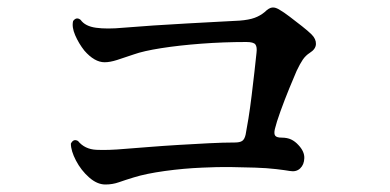

<svg xmlns="http://www.w3.org/2000/svg" viewBox="-20 -623 1040 512"><path d="M261 -131Q239 -131 217.5 -150Q196 -169 182.5 -195Q169 -221 169 -240Q176 -254 188 -247Q206 -225 237 -223.5Q268 -222 313 -226Q340 -228 377 -231Q414 -234 455.5 -236.5Q497 -239 536.5 -241Q576 -243 606 -243Q619 -243 625.5 -247Q632 -251 635 -264Q638 -279 642.5 -307Q647 -335 651 -368Q655 -401 658.5 -431.5Q662 -462 664 -482Q666 -498 661 -504.5Q656 -511 637 -511Q576 -511 516.5 -506.5Q457 -502 409.5 -494.5Q362 -487 337 -478Q311 -469 292 -463Q273 -457 259 -457Q232 -457 205 -488Q190 -507 180.5 -529Q171 -551 175 -567Q184 -579 195 -570Q207 -553 236 -549Q265 -545 308 -549Q343 -552 388.5 -555Q434 -558 479.5 -560.5Q525 -563 562.5 -565Q600 -567 619 -568Q644 -570 659 -575.5Q674 -581 686 -591Q697 -602 706 -603Q715 -604 727 -596Q736 -591 752.5 -578.5Q769 -566 785.5 -553Q802 -540 811 -531Q823 -519 822.5 -505.5Q822 -492 806 -482Q795 -475 787.5 -464Q780 -453 771 -434Q764 -418 751.5 -387.5Q739 -357 728 -326.5Q717 -296 713 -279Q710 -266 714 -261Q718 -256 731 -256Q746 -256 756.5 -251Q767 -246 776 -236Q792 -219 791.5 -201.5Q791 -184 780.5 -174Q770 -164 753 -167Q742 -169 717 -172Q692 -175 660 -176Q631 -177 595.5 -177.5Q560 -178 520 -176Q470 -174 419.5 -167Q369 -160 337 -150Q314 -143 297 -137Q280 -131 261 -131Z"/></svg>

Font: Zen Old Mincho
Style: Bold
Weight: 700
Designer: Yoshimichi Ohira
Foundry: Positype
Version: Version 1.500